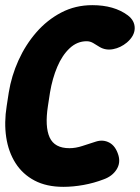

<svg xmlns="http://www.w3.org/2000/svg" viewBox="-22 -706 542 745"><path d="M223.8 19Q158.6 19 112.2 -5.4Q65.8 -29.8 38.2 -73.2Q10.6 -116.6 2.1 -173.5Q-6.4 -230.4 4 -295L12 -347Q22.4 -411.4 49.7 -471.8Q77 -532.2 118.9 -580.4Q160.8 -628.6 215.6 -657.3Q270.4 -686 336.2 -686Q420.6 -686 473.8 -646.6Q500.8 -626.2 500.7 -596.6Q500.6 -567 470.4 -541Q446 -520.8 417.1 -515.3Q388.2 -509.8 364.8 -523.6Q351.2 -532.2 339.4 -539.1Q327.6 -546 314.2 -546Q277.4 -546 248.4 -518.9Q219.4 -491.8 200.3 -446.8Q181.2 -401.8 172 -347L164 -295Q151.6 -214.6 170.6 -172.8Q189.6 -131 247.4 -131Q271.6 -131 297.6 -139.6Q323.6 -148.2 350.8 -156.8Q378.6 -165.4 402.6 -152.4Q426.6 -139.4 437.4 -103.8Q446.4 -73.2 429.9 -47.7Q413.4 -22.2 381 -10.4Q342.6 4.4 301.9 11.7Q261.2 19 223.8 19Z"/></svg>

Font: Winky Sans
Style: Italic
Weight: 400
Italic angle: -8.97852°
Designer: Simon Atzbach
Foundry: typofactur
Version: Version 1.205